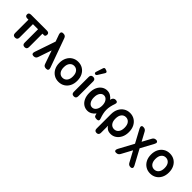

<svg xmlns="http://www.w3.org/2000/svg" viewBox="212 -2048 3510 3510"><g transform="rotate(45 1967.5 -292.5)"><path d="M165 0Q107 0 107 -59V-406H78Q20 -406 20 -456Q18 -504 79 -504H485Q545 -504 545 -456Q543 -406 510 -406H469V-59Q469 0 412 0Q355 0 355 -59V-406H223V-59Q223 0 165 0Z M639 0Q613 0 602.5 -18Q592 -36 602 -67L741 -474L692 -611Q682 -642 692.5 -660.5Q703 -679 731 -679H742Q793 -679 809 -631L1012 -68Q1023 -37 1013 -18.5Q1003 0 974 0H963Q910 0 895 -48L804 -309L715 -48Q699 0 648 0Z M1296 11Q1230 11 1177.5 -21Q1125 -53 1094.5 -111Q1064 -169 1064 -247Q1064 -325 1094.5 -383.5Q1125 -442 1177.5 -474Q1230 -506 1296 -506Q1364 -506 1416.5 -474Q1469 -442 1499 -383.5Q1529 -325 1529 -247Q1529 -169 1499 -111Q1469 -53 1416.5 -21Q1364 11 1296 11ZM1296 -94Q1349 -94 1382.5 -134Q1416 -174 1416 -247Q1416 -321 1382.5 -361Q1349 -401 1296 -401Q1244 -401 1211 -361Q1178 -321 1178 -247Q1178 -174 1211 -134Q1244 -94 1296 -94Z M1684 0Q1626 0 1626 -59V-445Q1626 -504 1684 -504Q1742 -504 1742 -445L1741 -59Q1741 0 1684 0ZM1713 -583Q1696 -555 1671 -564Q1645 -573 1656 -608L1699 -740Q1711 -777 1746 -763L1772 -754Q1791 -747 1795.5 -734Q1800 -721 1789 -705Z M2045 11Q1987 11 1940.5 -19.5Q1894 -50 1866.5 -108.5Q1839 -167 1839 -249Q1839 -332 1866.5 -390Q1894 -448 1940.5 -479Q1987 -510 2045 -510Q2092 -510 2131.5 -486.5Q2171 -463 2199 -425Q2200 -432 2202 -438Q2204 -444 2205 -451Q2224 -498 2273 -498Q2305 -498 2316.5 -480Q2328 -462 2315 -430Q2299 -387 2289 -341Q2279 -295 2279 -249Q2279 -203 2289 -157.5Q2299 -112 2315 -68Q2328 -37 2320 -18.5Q2312 0 2284 0H2273Q2222 0 2212 -29Q2209 -40 2205.5 -51.5Q2202 -63 2199 -74Q2170 -34 2129.5 -11.5Q2089 11 2045 11ZM2069 -93Q2113 -96 2142.5 -138.5Q2172 -181 2172 -249Q2172 -318 2142.5 -360.5Q2113 -403 2069 -405Q2020 -408 1988.5 -365.5Q1957 -323 1957 -249Q1957 -176 1988.5 -133Q2020 -90 2069 -93Z M2452 179Q2395 179 2395 120V-251Q2395 -331 2425.5 -390Q2456 -449 2508.5 -482Q2561 -515 2628 -515Q2695 -515 2747.5 -482Q2800 -449 2830 -390Q2860 -331 2860 -251Q2860 -172 2830.5 -113Q2801 -54 2752.5 -21.5Q2704 11 2645 11Q2591 11 2556.5 -11.5Q2522 -34 2507 -65V120Q2507 148 2492.5 163.5Q2478 179 2452 179ZM2628 -96Q2681 -96 2714 -136.5Q2747 -177 2747 -251Q2747 -327 2714 -367Q2681 -407 2628 -407Q2576 -407 2543 -367Q2510 -327 2510 -251Q2510 -177 2543 -136.5Q2576 -96 2628 -96Z M3331 182Q3283 182 3261 139L3148 -70L3035 139Q3011 182 2965 182H2953Q2928 182 2921.5 161.5Q2915 141 2931 111L3088 -180L2951 -434Q2935 -464 2941.5 -484Q2948 -504 2973 -504H2985Q3032 -504 3055 -462L3148 -290L3241 -462Q3263 -504 3311 -504Q3342 -504 3351.5 -484Q3361 -464 3344 -434L3207 -180L3364 111Q3381 141 3371.5 161.5Q3362 182 3331 182Z M3666 11Q3600 11 3547.5 -21Q3495 -53 3464.5 -111Q3434 -169 3434 -247Q3434 -325 3464.5 -383.5Q3495 -442 3547.5 -474Q3600 -506 3666 -506Q3734 -506 3786.5 -474Q3839 -442 3869 -383.5Q3899 -325 3899 -247Q3899 -169 3869 -111Q3839 -53 3786.5 -21Q3734 11 3666 11ZM3666 -94Q3719 -94 3752.5 -134Q3786 -174 3786 -247Q3786 -321 3752.5 -361Q3719 -401 3666 -401Q3614 -401 3581 -361Q3548 -321 3548 -247Q3548 -174 3581 -134Q3614 -94 3666 -94Z"/></g></svg>

Font: Zen Maru Gothic
Style: Bold
Weight: 700
Designer: Yoshimichi Ohira
Foundry: Positype
Version: Version 1.001